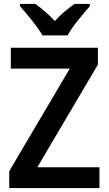

<svg xmlns="http://www.w3.org/2000/svg" viewBox="-20 -957 553 977"><path d="M196 -777H324C348 -822 403 -887 437 -925V-937H359C327 -914 292 -887 259 -850C227 -885 191 -915 160 -937H82V-925C117 -886 171 -821 196 -777ZM486 0V-106H170L478 -628V-714H35V-608H335L27 -86V0Z"/></svg>

Font: Noto Sans Thai SemCond SemBd
Style: Regular
Weight: 600
Width: 4
Designer: Monotype Design Team
Foundry: Monotype Imaging Inc.
Version: Version 2.002